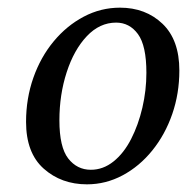

<svg xmlns="http://www.w3.org/2000/svg" viewBox="-20 -470 497 501"><path d="M207 11Q140 11 94 -30Q48 -71 48 -152Q48 -213 67 -267Q86 -321 120 -362Q154 -403 198.5 -426.5Q243 -450 293 -450Q360 -450 404 -408Q448 -366 448 -286Q448 -226 429.5 -172.5Q411 -119 377.5 -77.5Q344 -36 300 -12.5Q256 11 207 11ZM217 -27Q249 -27 276 -48.5Q303 -70 322 -107Q341 -144 351.5 -189Q362 -234 362 -280Q362 -351 340 -381Q318 -411 283 -411Q240 -411 206.5 -375.5Q173 -340 154 -281.5Q135 -223 135 -156Q135 -86 158 -56.5Q181 -27 217 -27Z"/></svg>

Font: Lisu Bosa Medium
Style: Italic
Weight: 500
Italic angle: -19°
Designer: David Morse, Annie Olsen, Victor Gaultney, Frank Grießhammer (Latin)
Foundry: SIL International
Version: Version 2.000